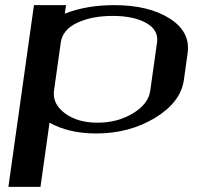

<svg xmlns="http://www.w3.org/2000/svg" viewBox="-20 -520 790 748"><path d="M237.3 -500 232.4 -466.8Q317.4 -500 424.8 -500Q558.6 -500 640.6 -448.2Q722.7 -396.5 710.9 -312.5L696.3 -208Q683.6 -121.1 583.5 -60.5Q483.4 0 354.5 0Q249 0 172.9 -42L137.7 208H12.7L112.3 -500ZM565.4 -167 591.8 -354.5Q598.6 -403.3 549.3 -430.7Q500 -458 418.9 -458Q337.9 -458 280.8 -431.2Q223.6 -404.3 216.8 -354.5L190.4 -167Q183.6 -115.2 232.9 -78.6Q282.2 -42 360.4 -42Q437.5 -42 498 -78.6Q558.6 -115.2 565.4 -167Z"/></svg>

Font: okolaks
Style: BoldItalic
Weight: 600
Width: 8
Italic angle: -8°
Version: Version 000.6.0